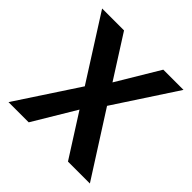

<svg xmlns="http://www.w3.org/2000/svg" viewBox="-150 -675 799 799"><g transform="rotate(45 249.5 -275.5)"><path d="M311 -279 489 0H360L241 -187L129 0H10L188 -271L10 -551H139L258 -364L370 -551H489Z"/></g></svg>

Font: IBM-Poppins
Style: Poppins-Medium
Weight: 500
Designer: Mike Abbink, Paul van der Laan, Pieter van Rosmalen, Ben Mitchell, Mark Frömberg
Foundry: Bold Monday
Version: Version 1.1